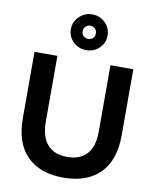

<svg xmlns="http://www.w3.org/2000/svg" viewBox="-104 -1065 939 1158"><g transform="rotate(10 365.0 -486.0)"><path d="M364 14Q509 14 588 -66Q667 -146 667 -299V-703H527V-296Q527 -204 485 -158.5Q443 -113 365 -113Q285 -113 243.5 -161Q202 -209 202 -300V-703H62V-296Q62 -146 140.5 -66Q219 14 364 14ZM479 -876Q479 -922 446 -954Q413 -986 366 -986Q321 -986 287.5 -954Q254 -922 254 -876Q254 -830 287.5 -798.5Q321 -767 366 -767Q413 -767 446 -798.5Q479 -830 479 -876ZM407 -876Q407 -858 396 -847Q385 -836 366 -836Q349 -836 337.5 -847.5Q326 -859 326 -877Q326 -894 338 -905.5Q350 -917 366 -917Q384 -917 395.5 -905.5Q407 -894 407 -876Z"/></g></svg>

Font: Geom SemiBold
Style: Bold
Weight: 600
Version: Version 1.102